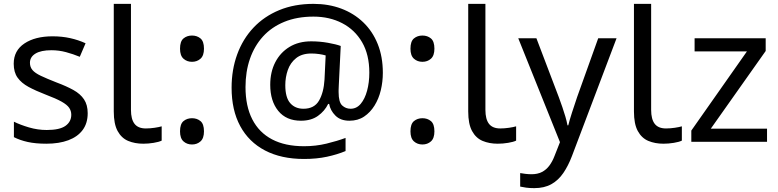

<svg xmlns="http://www.w3.org/2000/svg" viewBox="-20 -734 4030 994"><path d="M434 -148Q434 -96 408 -61Q382 -26 334 -8Q286 10 220 10Q164 10 123.5 1Q83 -8 52 -24V-104Q84 -88 129.5 -74.5Q175 -61 222 -61Q289 -61 319 -82.5Q349 -104 349 -140Q349 -160 338 -176Q327 -192 298.5 -208Q270 -224 217 -244Q165 -264 128 -284Q91 -304 71 -332Q51 -360 51 -404Q51 -472 106.5 -509Q162 -546 252 -546Q301 -546 343.5 -536.5Q386 -527 423 -510L393 -440Q359 -454 322 -464Q285 -474 246 -474Q192 -474 163.5 -456.5Q135 -439 135 -409Q135 -387 148 -371.5Q161 -356 191.5 -341.5Q222 -327 273 -307Q324 -288 360 -268Q396 -248 415 -219.5Q434 -191 434 -148Z M722 10Q678 10 643.5 -4.5Q609 -19 589 -55.5Q569 -92 569 -157V-714H658V-165Q658 -117 676.5 -93Q695 -69 735 -69Q757 -69 780.5 -72.5Q804 -76 817 -80V-6Q803 1 775.5 5.5Q748 10 722 10Z M974 -414Q948 -414 930 -430Q912 -446 912 -482Q912 -520 930 -535Q948 -550 974 -550Q1000 -550 1018 -535Q1036 -520 1036 -482Q1036 -446 1018 -430Q1000 -414 974 -414ZM974 14Q948 14 930 -2Q912 -18 912 -54Q912 -92 930 -107Q948 -122 974 -122Q1000 -122 1018 -107Q1036 -92 1036 -54Q1036 -18 1018 -2Q1000 14 974 14Z M1962 -357Q1962 -311 1951.5 -267Q1941 -223 1919 -187.5Q1897 -152 1865 -130.5Q1833 -109 1789 -109Q1743 -109 1716.5 -135.5Q1690 -162 1684 -196H1679Q1661 -159 1626 -134Q1591 -109 1538 -109Q1462 -109 1420.5 -160Q1379 -211 1379 -295Q1379 -361 1405 -411.5Q1431 -462 1478.5 -491Q1526 -520 1591 -520Q1635 -520 1677.5 -512.5Q1720 -505 1744 -496L1734 -293Q1733 -275 1733 -267.5Q1733 -260 1733 -257Q1733 -205 1751.5 -188Q1770 -171 1795 -171Q1826 -171 1847.5 -196.5Q1869 -222 1880.5 -264.5Q1892 -307 1892 -358Q1892 -451 1854.5 -515.5Q1817 -580 1751.5 -614Q1686 -648 1603 -648Q1518 -648 1452 -621Q1386 -594 1341.5 -545Q1297 -496 1274 -429.5Q1251 -363 1251 -283Q1251 -185 1286 -116.5Q1321 -48 1388.5 -12.5Q1456 23 1554 23Q1615 23 1670.5 9.5Q1726 -4 1769 -20V48Q1726 66 1672.5 77.5Q1619 89 1554 89Q1436 89 1352 45Q1268 1 1223.5 -81.5Q1179 -164 1179 -280Q1179 -373 1208 -452.5Q1237 -532 1292 -590.5Q1347 -649 1425.5 -681.5Q1504 -714 1603 -714Q1681 -714 1746.5 -689.5Q1812 -665 1860.5 -618.5Q1909 -572 1935.5 -506Q1962 -440 1962 -357ZM1457 -293Q1457 -229 1482.5 -200Q1508 -171 1551 -171Q1607 -171 1631.5 -213Q1656 -255 1660 -322L1666 -447Q1653 -451 1633 -454Q1613 -457 1592 -457Q1543 -457 1513 -433Q1483 -409 1470 -371.5Q1457 -334 1457 -293Z M2167 -414Q2141 -414 2123 -430Q2105 -446 2105 -482Q2105 -520 2123 -535Q2141 -550 2167 -550Q2193 -550 2211 -535Q2229 -520 2229 -482Q2229 -446 2211 -430Q2193 -414 2167 -414ZM2167 14Q2141 14 2123 -2Q2105 -18 2105 -54Q2105 -92 2123 -107Q2141 -122 2167 -122Q2193 -122 2211 -107Q2229 -92 2229 -54Q2229 -18 2211 -2Q2193 14 2167 14Z M2557 10Q2513 10 2478.5 -4.5Q2444 -19 2424 -55.5Q2404 -92 2404 -157V-714H2493V-165Q2493 -117 2511.5 -93Q2530 -69 2570 -69Q2592 -69 2615.5 -72.5Q2639 -76 2652 -80V-6Q2638 1 2610.5 5.5Q2583 10 2557 10Z M2663 -536H2757L2873 -231Q2883 -204 2891.5 -179Q2900 -154 2907 -130.5Q2914 -107 2918 -85H2922Q2928 -110 2941 -150.5Q2954 -191 2968 -232L3077 -536H3172L2941 74Q2922 124 2896.5 161.5Q2871 199 2834.5 219.5Q2798 240 2746 240Q2722 240 2704 237.5Q2686 235 2673 232V162Q2684 164 2699.5 166Q2715 168 2732 168Q2763 168 2785.5 156.5Q2808 145 2824 123.5Q2840 102 2851 73L2879 2Z M3415 10Q3371 10 3336.5 -4.5Q3302 -19 3282 -55.5Q3262 -92 3262 -157V-714H3351V-165Q3351 -117 3369.5 -93Q3388 -69 3428 -69Q3450 -69 3473.5 -72.5Q3497 -76 3510 -80V-6Q3496 1 3468.5 5.5Q3441 10 3415 10Z M3951 0H3559V-58L3847 -468H3576V-536H3944V-470L3660 -68H3951Z"/></svg>

Font: hexumalayalam05
Style: Book
Weight: 400
Designer: Jelle Bosma - Monotype Design Team
Foundry: Monotype Imaging Inc.
Version: Version 2.003